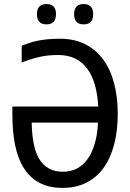

<svg xmlns="http://www.w3.org/2000/svg" viewBox="-20 -916 640 946"><path d="M267.1 -645Q212.9 -645 169.2 -634.3Q125.5 -623.5 86.9 -607.9V-690.9Q105.5 -698.2 125 -704.6Q144.5 -710.9 167.2 -715.6Q189.9 -720.2 217 -722.7Q244.1 -725.1 276.9 -725.1Q345.7 -725.1 398.7 -698.7Q451.7 -672.4 487.5 -624Q523.4 -575.7 541.7 -507.6Q560.1 -439.5 560.1 -356Q560.1 -271 542.2 -203.4Q524.4 -135.7 490 -88.4Q455.6 -41 404.8 -15.6Q354 9.8 288.1 9.8Q221.2 9.8 174.3 -15.4Q127.4 -40.5 97.7 -87.4Q67.9 -134.3 54.4 -200.9Q41 -267.6 41 -351.1V-391.1H463.9Q460.9 -450.7 447.5 -497.8Q434.1 -544.9 409.7 -577.6Q385.3 -610.4 349.9 -627.7Q314.5 -645 267.1 -645ZM291 -69.8Q328.6 -69.8 359.1 -85.7Q389.6 -101.6 411.6 -132.3Q433.6 -163.1 446.8 -208.3Q460 -253.4 462.9 -312H136.2Q137.2 -254.9 145.8 -210Q154.3 -165 172.6 -134Q190.9 -103 220 -86.4Q249 -69.8 291 -69.8ZM209 -896Q255.9 -896 255.9 -846.2Q255.9 -795.9 209 -795.9Q162.1 -795.9 162.1 -846.2Q162.1 -896 209 -896ZM392.1 -896Q439 -896 439 -846.2Q439 -795.9 392.1 -795.9Q345.2 -795.9 345.2 -846.2Q345.2 -896 392.1 -896Z"/></svg>

Font: WenQuanYi Micro Hei Mono
Style: Regular
Weight: 400
Foundry: Ascender Corporation
Version: Version 0.2.0-beta